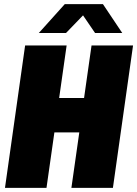

<svg xmlns="http://www.w3.org/2000/svg" viewBox="-20 -905 661 925"><path d="M4 0 101 -686H301L265 -433H385L421 -686H621L524 0H324L362 -267H242L204 0ZM167 -746 292 -885H476L569 -746H438L380 -831L298 -746Z"/></svg>

Font: Chivo Mono Medium Black
Style: Italic
Weight: 900
Italic angle: -8.05°
Monospace: yes
Version: Version 1.008